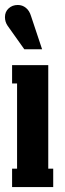

<svg xmlns="http://www.w3.org/2000/svg" viewBox="-21 -755 263 775"><path d="M148.9 -556.2H77.1L9.8 -650.9Q-1 -666.5 -1 -686Q-1 -707.5 13.9 -721.2Q28.8 -734.9 50.8 -734.9Q69.3 -734.9 83.5 -723.4Q97.7 -711.9 104 -690.9ZM193.8 0H27.8V-74.2H47.9V-418H27.8V-492.2H173.8V-74.2H193.8Z"/></svg>

Font: Margherita Black
Style: Regular
Weight: 900
Designer: James Puckett
Foundry: Dunwich Type Founders
Version: Version 1.008;hotconv 1.0.109;makeotfexe 2.5.65596